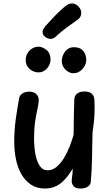

<svg xmlns="http://www.w3.org/2000/svg" viewBox="-20 -1074 632 1106"><path d="M239 12Q191 12 157.5 -11Q124 -34 102.5 -72Q81 -110 71.5 -158.5Q62 -207 62 -256Q62 -323 70.5 -385.5Q79 -448 90 -507Q92 -523 107.5 -534.5Q123 -546 149 -546Q176 -546 190.5 -530.5Q205 -515 203 -492Q201 -468 194 -438Q187 -408 181.5 -367Q176 -326 176 -266Q177 -223 184.5 -183.5Q192 -144 209 -118.5Q226 -93 254 -93Q283 -93 307 -113.5Q331 -134 350 -166Q369 -198 382.5 -233.5Q396 -269 404 -298Q405 -355 405.5 -407Q406 -459 408 -502Q409 -523 424.5 -535Q440 -547 466 -547Q487 -547 499.5 -540.5Q512 -534 518 -522Q524 -510 524 -494Q525 -482 525 -461Q525 -440 524 -415Q523 -390 520 -363Q517 -336 513 -311Q511 -229 510 -160.5Q509 -92 503 -30Q503 -11 487 0.5Q471 12 444 12Q414 12 403.5 -2Q393 -16 393 -31Q393 -40 394.5 -50.5Q396 -61 397.5 -74Q399 -87 399 -103Q386 -81 370.5 -60.5Q355 -40 336 -23.5Q317 -7 293 2.5Q269 12 239 12ZM202 -657Q173 -657 150.5 -677Q128 -697 128 -727Q128 -750 138.5 -767.5Q149 -785 166 -795Q183 -805 201 -805Q225 -805 248 -786Q271 -767 271 -732Q271 -712 261.5 -695Q252 -678 236.5 -667.5Q221 -657 202 -657ZM404 -652Q378 -652 357 -673Q336 -694 336 -723Q336 -740 344 -758.5Q352 -777 367.5 -789.5Q383 -802 404 -802Q436 -802 451.5 -788.5Q467 -775 472 -758Q477 -741 477 -731Q477 -711 467 -693Q457 -675 440 -663.5Q423 -652 404 -652ZM272 -850Q256 -850 240.5 -861.5Q225 -873 225 -889Q225 -899 230 -907Q235 -915 241 -923Q259 -943 280.5 -966Q302 -989 323.5 -1009.5Q345 -1030 359 -1040Q369 -1048 378 -1051Q387 -1054 396 -1054Q409 -1054 421.5 -1045.5Q434 -1037 441 -1025Q448 -1013 448 -999Q448 -976 428 -961Q409 -948 371 -920.5Q333 -893 300 -862Q287 -850 272 -850Z"/></svg>

Font: Playpen Sans Medium
Style: Regular
Weight: 500
Designer: Laura Meseguer, Veronika Burian, José Scaglione
Foundry: TypeTogether
Version: Version 1.001